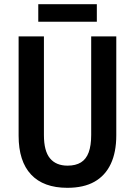

<svg xmlns="http://www.w3.org/2000/svg" viewBox="-20 -888 645 918"><path d="M536 -241Q536 -160 509.5 -104Q483 -48 431.5 -19Q380 10 302 10Q188 10 128.5 -53.5Q69 -117 69 -239V-714H190V-242Q190 -166 219 -131Q248 -96 303 -96Q342 -96 367 -111.5Q392 -127 404 -159.5Q416 -192 416 -243V-714H536ZM443 -868V-784H163V-868Z"/></svg>

Font: Noto Sans Khmer Condensed SemiBold
Style: Regular
Weight: 600
Width: 3
Designer: Danh Hong and the Monotype Design Team
Foundry: Monotype Imaging Inc.
Version: Version 2.004